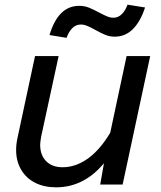

<svg xmlns="http://www.w3.org/2000/svg" viewBox="-20 -790 690 822"><path d="M152 -170Q152 -126 177.5 -100Q203 -74 248 -74Q304 -74 356 -111Q408 -148 452 -222L522 -550H623L505 0H409L425 -91Q339 12 220 12Q169 12 130.5 -7.5Q92 -27 70.5 -63.5Q49 -100 49 -148Q49 -173 55 -200L130 -550H231L156 -204Q152 -180 152 -170ZM319 -765Q342 -765 361.5 -757Q381 -749 407 -735Q428 -724 440.5 -719Q453 -714 465 -714Q486 -714 501.5 -729.5Q517 -745 526 -770L601 -758Q582 -699 549.5 -666Q517 -633 471 -633Q450 -633 431.5 -640.5Q413 -648 388 -662Q366 -674 352.5 -679.5Q339 -685 326 -685Q305 -685 289.5 -669.5Q274 -654 265 -628L192 -640Q229 -765 319 -765Z"/></svg>

Font: Azeret Mono
Style: Italic
Weight: 400
Italic angle: -12°
Designer: Martin Vácha
Foundry: Displaay
Version: Version 1.000; Glyphs 3.0.3, build 3074